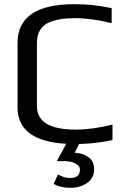

<svg xmlns="http://www.w3.org/2000/svg" viewBox="-20 -680 604 920"><path d="M519 -9Q441 8 359 10L338 52Q375 53 403 72.5Q431 92 431 130Q431 174 397 197Q363 220 318 220Q269 220 237 201L258 156Q288 173 316 173Q363 173 363 133Q363 114 341 103Q319 92 285 92H252Q274 54 297 9Q64 -4 64 -166V-474Q64 -660 337 -660Q428 -660 515 -641V-569Q419 -593 339 -593Q301 -593 272 -588.5Q243 -584 215 -572.5Q187 -561 172 -536.5Q157 -512 157 -475V-171Q157 -59 343 -59Q423 -59 519 -83Z"/></svg>

Font: Play
Style: Regular
Weight: 400
Designer: Jonas Hecksher
Foundry: Jonas Hecksher, Playtypeª, e-types AS
Version: Version 1.002